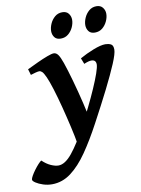

<svg xmlns="http://www.w3.org/2000/svg" viewBox="-194 -735 770 1046"><g transform="rotate(-10 191.0 -212.0)"><path d="M279.3 -26.9 199.2 67.4 183.1 53.2Q176.3 11.2 163.3 -45.4Q150.4 -102.1 135.5 -159.7Q120.6 -217.3 106 -264.2Q91.3 -311 80.6 -334.5Q69.3 -359.4 61.5 -366.9Q53.7 -374.5 45.4 -374.5Q38.6 -374.5 23.9 -370.6Q9.3 -366.7 -2.4 -362.8L-12.2 -395.5Q16.6 -409.7 47.4 -423.8Q78.1 -438 103.5 -447.5Q128.9 -457 140.1 -457Q153.8 -457 164.1 -442.9Q174.3 -428.7 186 -395Q200.2 -354 217.5 -292.5Q234.9 -231 251.5 -161.6Q268.1 -92.3 279.3 -26.9ZM469.2 -419.9Q469.2 -397.9 446.8 -344.5Q424.3 -291 385.3 -213.1Q346.2 -135.3 294.9 -40Q250 43.9 205.8 107.9Q161.6 171.9 113.5 208Q65.4 244.1 8.3 244.1Q-17.1 244.1 -40.8 236.3Q-64.5 228.5 -80.1 218.3Q-95.7 208 -95.7 200.7Q-95.7 193.8 -87.9 179.9Q-80.1 166 -68.6 150.4Q-57.1 134.8 -45.9 122.6Q-34.7 110.4 -27.8 106.4Q-4.9 128.4 18.8 138.9Q42.5 149.4 60.5 149.4Q96.7 149.4 136.5 100.6Q176.3 51.8 223.1 -36.1Q248.5 -84 273.2 -134.3Q297.9 -184.6 317.6 -229.7Q337.4 -274.9 349.1 -308.6Q360.8 -342.3 360.8 -356.9Q360.8 -382.8 335 -382.8Q320.3 -382.8 294.4 -371.6L281.7 -404.3Q316.9 -424.3 358.6 -440.7Q400.4 -457 425.3 -457Q441.9 -457 455.6 -450.7Q469.2 -444.3 469.2 -419.9ZM460 -620.1Q460 -600.1 450.4 -579.1Q440.9 -558.1 423.6 -543.7Q406.2 -529.3 381.8 -529.3Q358.4 -529.3 347.4 -543.9Q336.4 -558.6 336.4 -578.1Q336.4 -597.2 345.7 -618.4Q355 -639.6 372.3 -654.5Q389.6 -669.4 413.6 -669.4Q436.5 -669.4 448.2 -654.3Q460 -639.2 460 -620.1ZM271 -620.1Q271 -600.1 261.5 -579.1Q252 -558.1 234.6 -543.7Q217.3 -529.3 192.9 -529.3Q169.4 -529.3 158.4 -543.9Q147.5 -558.6 147.5 -578.1Q147.5 -597.2 156.7 -618.4Q166 -639.6 183.3 -654.5Q200.7 -669.4 224.6 -669.4Q248 -669.4 259.5 -654.3Q271 -639.2 271 -620.1Z"/></g></svg>

Font: Gentium Plus
Style: Bold Italic
Weight: 700
Italic angle: -8°
Designer: Victor Gaultney, Annie Olsen, Iska Routamaa, Becca Hirsbrunner
Foundry: SIL International
Version: Version 6.101